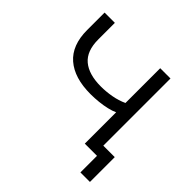

<svg xmlns="http://www.w3.org/2000/svg" viewBox="-207 -909 1269 1269"><g transform="rotate(45 427.0 -275.0)"><path d="M712 155V0H598V-293Q575 -282 541 -274Q507 -266 468.5 -262Q430 -258 393 -258Q242 -258 160 -329Q78 -400 78 -542V-705H174V-550Q174 -442 233.5 -392Q293 -342 406 -342Q454 -342 504.5 -351Q555 -360 598 -380V-705H694V-77H801V155Z"/></g></svg>

Font: Nunito Sans 7pt SemiExpanded
Style: Regular
Weight: 400
Width: 6
Designer: Vernon Adams
Foundry: Vernon Adams
Version: Version 3.101;gftools[0.9.27]